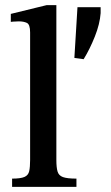

<svg xmlns="http://www.w3.org/2000/svg" viewBox="-20 -726 433 746"><path d="M277 0H27V-32Q60 -32 75 -38.5Q90 -45 93.5 -61Q97 -77 97 -104V-600Q97 -631 84.5 -637Q72 -643 53 -643Q41 -643 31.5 -642Q22 -641 22 -641V-672L161 -706H199V-104Q199 -76 203.5 -60Q208 -44 224.5 -38Q241 -32 277 -32ZM305 -496 269 -501 281 -698H371V-675Q368 -633 348.5 -584Q329 -535 305 -496Z"/></svg>

Font: STIX Two Text Medium
Style: Regular
Weight: 500
Designer: Ross Mills, John Hudson & Paul Hanslow, Tiro Typeworks Ltd; with prior portions MicroPress Inc., and Coen Hoffman.
Foundry: Tiro Typeworks Ltd
Version: Version 2.13 b171